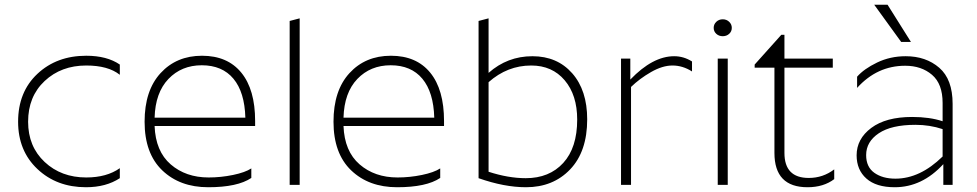

<svg xmlns="http://www.w3.org/2000/svg" viewBox="-20 -776 4100 806"><path d="M483 -505V-462Q434 -501 342 -501Q237 -501 167.5 -436Q98 -371 98 -265Q98 -161 167.5 -96Q237 -31 342 -31Q428 -31 483 -70V-28Q425 10 341 10Q218 10 137 -66.5Q56 -143 56 -265Q56 -390 137 -466Q218 -542 342 -542Q429 -542 483 -505Z M1035 -29Q977 10 854 10Q735 10 661 -61Q587 -132 587 -265Q587 -396 654 -469Q721 -542 828 -542Q935 -542 993 -471Q1051 -400 1051 -268V-247H629Q633 -141 696.5 -86Q760 -31 856 -31Q907 -31 958 -41.5Q1009 -52 1035 -69ZM827 -502Q742 -502 687 -444.5Q632 -387 629 -282H1010Q1007 -389 960 -445.5Q913 -502 827 -502Z M1196 -688 1238 -699V0H1196Z M1828 -29Q1770 10 1647 10Q1528 10 1454 -61Q1380 -132 1380 -265Q1380 -396 1447 -469Q1514 -542 1621 -542Q1728 -542 1786 -471Q1844 -400 1844 -268V-247H1422Q1426 -141 1489.5 -86Q1553 -31 1649 -31Q1700 -31 1751 -41.5Q1802 -52 1828 -69ZM1620 -502Q1535 -502 1480 -444.5Q1425 -387 1422 -282H1803Q1800 -389 1753 -445.5Q1706 -502 1620 -502Z M2031 -699V-470Q2110 -540 2215 -540Q2319 -540 2382 -468.5Q2445 -397 2445 -275Q2445 -140 2373.5 -65Q2302 10 2188 10Q2097 10 1989 -28V-688ZM2187 -28Q2286 -28 2344.5 -92Q2403 -156 2403 -274Q2403 -377 2350.5 -439Q2298 -501 2210 -501Q2110 -501 2031 -431V-55Q2114 -28 2187 -28Z M2587 -530H2626V-442Q2720 -540 2810 -540Q2850 -540 2885 -518V-476Q2846 -501 2803 -501Q2761 -501 2713 -473.5Q2665 -446 2629 -411V0H2587Z M2993 -530H3035V0H2993ZM3041 -634Q3030 -624 3014 -624Q2998 -624 2987 -634Q2976 -644 2976 -659Q2976 -674 2987 -684.5Q2998 -695 3014 -695Q3030 -695 3041 -684.5Q3052 -674 3052 -659Q3052 -644 3041 -634Z M3482 -24Q3437 10 3370 10Q3231 10 3231 -134V-492H3148V-505L3260 -630H3273V-530H3476V-492H3273V-134Q3273 -29 3375 -29Q3435 -29 3482 -65Z M3739 -26Q3842 -26 3937 -119V-234Q3883 -252 3823 -252Q3722 -252 3669 -216.5Q3616 -181 3616 -125Q3616 -75 3650.5 -50.5Q3685 -26 3739 -26ZM3937 -344Q3937 -424 3892.5 -462Q3848 -500 3780 -500Q3662 -500 3578 -407V-454Q3607 -487 3662 -513.5Q3717 -540 3782 -540Q3867 -540 3923 -491.5Q3979 -443 3979 -340V0H3940V-87Q3851 10 3736 10Q3658 10 3617 -26.5Q3576 -63 3576 -124Q3576 -193 3637.5 -239Q3699 -285 3809 -285Q3883 -285 3937 -267ZM3706 -756 3804 -600H3763L3650 -756Z"/></svg>

Font: Roundo Light
Style: Regular
Weight: 300
Designer: Namrata Goyal (Gurmukhi), Shiva Nallaperumal (Latin)
Foundry: Indian Type Foundry
Version: Version 1.000;PS 1.0;hotconv 1.0.88;makeotf.lib2.5.647800